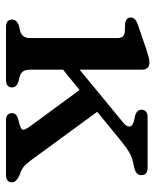

<svg xmlns="http://www.w3.org/2000/svg" viewBox="41 -557 516 638"><g transform="rotate(90 299.0 -238.0)"><path d="M69 0Q45 0 45 -20.5Q45 -35 64 -42.5L85 -47.5Q95 -51 100.8 -58.5Q106.5 -66 106.5 -81.5V-369.5Q106.5 -382 101.8 -387.5Q97 -393 88 -394.5L55.5 -396Q38 -400.5 38 -414.5Q38 -429.5 60.5 -437.5L143.5 -466Q158 -470.5 168.2 -473.5Q178.5 -476.5 187.5 -476.5Q211.5 -476.5 211.5 -451V-244.5L387.5 -389.5Q401.5 -401 400.5 -410.5Q399.5 -420 383 -425L363.5 -429Q344.5 -435.5 344.5 -450Q344.5 -470.5 370 -470.5H536.5Q562 -470.5 562 -450Q562 -441 555.5 -434.5Q549 -428 527.5 -424Q504.5 -419.5 488.2 -410.5Q472 -401.5 445.5 -380L351.5 -303L512.5 -83Q526 -65 535.8 -57.5Q545.5 -50 562 -45Q586 -33.5 586 -20Q586 0 560.5 0H379.5Q356 0 356 -20.5Q356 -34 374 -40L393.5 -45Q413 -50.5 411 -59.2Q409 -68 393.5 -88.5L279 -244.5L211.5 -189.5V-81.5Q211.5 -65 217 -57Q222.5 -49 233 -46L253.5 -40.5Q270.5 -34 270.5 -20.5Q270.5 0 246.5 0Z"/></g></svg>

Font: Fraunces 9pt Soft
Style: Regular
Weight: 400
Version: Version 1.000;[0bf87f6ff]